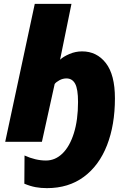

<svg xmlns="http://www.w3.org/2000/svg" viewBox="-20 -734 673 994"><path d="M106 217 107 71Q164 97 218 97Q266 97 303.5 60.5Q341 24 362.5 -44.5Q384 -113 384 -206Q384 -273 369 -300.5Q354 -328 324 -328Q305 -328 287.5 -318.5Q270 -309 263 -299L197 0H7L160 -714H350L291 -425Q308 -441 339.5 -454.5Q371 -468 405 -468Q481 -468 528 -407.5Q575 -347 575 -225Q575 -87 534 18Q493 123 414 181.5Q335 240 223 240Q192 240 164.5 235Q137 230 106 217Z"/></svg>

Font: Noto Sans Display Black
Style: Italic
Weight: 900
Italic angle: -12°
Designer: Monotype Design team
Foundry: Monotype Imaging Inc.
Version: Version 1.000